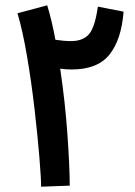

<svg xmlns="http://www.w3.org/2000/svg" viewBox="-20 -700 508 724"><path d="M243 0Q243 -66 234.5 -189.5Q226 -313 207 -441Q229 -438 250 -438Q348 -438 393 -494.5Q438 -551 446 -656L349 -675Q338 -596 315 -570.5Q292 -545 248 -545Q222 -545 189 -550Q175 -625 158 -680L46 -650Q66 -582 82.5 -484.5Q99 -387 110.5 -286.5Q122 -186 128.5 -107Q135 -28 135 4Z"/></svg>

Font: Noto Sans Arabic UI ExtraCondensed Semi
Style: Regular
Weight: 600
Width: 3
Designer: Nadine Chahine - Monotype Design Team
Foundry: Monotype Imaging Inc.
Version: Version 1.900